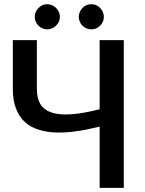

<svg xmlns="http://www.w3.org/2000/svg" viewBox="-20 -916 709 936"><path d="M465.8 -720.2H583.5V0H465.8V-298.8Q403.3 -283.2 354 -276.4Q301.3 -268.6 252.9 -270Q206.5 -271.5 167.5 -284.2Q128.4 -295.9 101.1 -321.3Q72.8 -347.2 58.1 -387.2Q42.5 -425.8 42.5 -483.4V-720.2H159.7V-483.4Q159.7 -437 176.3 -409.2Q193.8 -380.4 230.5 -367.7Q267.1 -355 326.2 -358.9Q382.3 -362.3 465.8 -383.3ZM272 -833.5Q272 -820.3 267.1 -810.1Q262.2 -799.8 253.4 -791Q244.6 -782.2 233.4 -777.8Q223.1 -772.9 209.5 -772.9Q196.8 -772.9 186.5 -777.8Q176.8 -781.7 167.5 -791Q158.2 -800.3 154.3 -810.1Q149.4 -820.3 149.4 -833.5Q149.4 -847.2 154.3 -857.4Q158.7 -868.2 167.5 -877Q176.3 -885.7 186.5 -890.6Q196.8 -895.5 209.5 -895.5Q223.1 -895.5 233.4 -890.6Q245.1 -885.3 253.4 -877Q261.7 -868.2 267.1 -857.4Q272 -847.2 272 -833.5ZM486.3 -833.5Q486.3 -820.3 481.4 -810.1Q476.6 -798.8 468.3 -791Q459 -781.7 449.2 -777.8Q439 -772.9 425.3 -772.9Q411.6 -772.9 401.4 -777.8Q390.6 -782.2 381.8 -791Q373.5 -799.3 369.1 -810.1Q363.8 -821.8 363.8 -833.5Q363.8 -845.7 369.1 -857.4Q373.5 -868.7 381.8 -877Q390.6 -885.7 401.4 -890.6Q411.6 -895.5 425.3 -895.5Q439 -895.5 449.2 -890.6Q459.5 -885.7 468.3 -877Q476.1 -869.1 481.4 -857.4Q486.3 -847.2 486.3 -833.5Z"/></svg>

Font: Lato-SemiBold
Style: Regular
Weight: 500
Designer: Lukasz Dziedzic with Adam Twardoch and Botio Nikoltchev
Foundry: tyPoland Lukasz Dziedzic
Version: ""